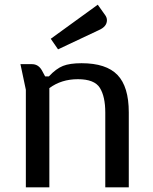

<svg xmlns="http://www.w3.org/2000/svg" viewBox="-20 -797 651 817"><path d="M116 -524Q143 -524 158 -498L172 -472H188Q219 -505 248 -516.5Q277 -528 327 -528Q432 -528 480 -478Q528 -428 528 -319V0H428V-318Q428 -386 405 -423Q382 -460 311.5 -460Q241 -460 190 -422V0H90V-415L67 -524ZM435 -711Q435 -684 401 -669L227 -587L196 -632L396 -777L428 -732Q435 -722 435 -711Z"/></svg>

Font: Voces
Style: Regular
Weight: 400
Designer: Ana Paula Megda, Pablo Ugerman
Foundry: Ana Paula Megda, Pablo Ugerman
Version: Version 1.003